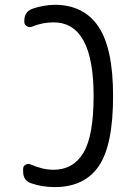

<svg xmlns="http://www.w3.org/2000/svg" viewBox="-20 -760 540 790"><path d="M108.4 -5.9Q75.2 -16.6 75.2 -54.7V-65.4Q75.2 -77.1 85.4 -82.5Q95.7 -87.9 107.4 -83Q155.3 -61.5 200.2 -61.5Q281.2 -61.5 323.2 -131.3Q365.2 -201.2 365.2 -365.2Q365.2 -668 200.2 -668Q154.3 -668 112.3 -650.4Q101.6 -645.5 90.8 -651.9Q80.1 -658.2 80.1 -669.9V-674.8Q80.1 -710.9 112.3 -723.6Q156.2 -739.3 205.1 -740.2Q324.2 -740.2 384.8 -650.9Q445.3 -561.5 445.3 -365.2Q445.3 -162.1 386.2 -76.2Q327.1 9.8 205.1 9.8Q153.3 9.8 108.4 -5.9Z"/></svg>

Font: Rounded-L Mgen+ 2m regular
Style: Regular
Weight: 400
Designer: [Source Han Sans]
Ryoko NISHIZUKA  (kana & ideographs); Paul D. Hunt (Latin, Greek & Cyrillic); Wenlong ZHANG  (bopomofo
Version: Version 1.059.20150602